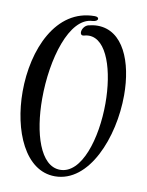

<svg xmlns="http://www.w3.org/2000/svg" viewBox="-80 -747 626 815"><g transform="rotate(10 232.5 -339.5)"><path d="M213 10C360 10 443 -197 443 -380C443 -523 392 -651 281 -651C269 -651 256 -649 243 -646C226 -642 216 -624 216 -612C216 -605 219 -599 227 -599C228 -599 230 -600 232 -600C239 -602 245 -603 252 -603C331 -603 371 -470 371 -332C371 -180 323 -21 230 -21C144 -21 103 -158 103 -305C103 -477 157 -663 256 -667C271 -668 278 -674 278 -680C278 -685 273 -689 262 -689C95 -689 16 -502 16 -321C16 -153 84 10 213 10Z"/></g></svg>

Font: Style Script
Style: Regular
Weight: 400
Designer: Robert E. Leuschke
Foundry: Robert E. Leuschke
Version: Version 1.010